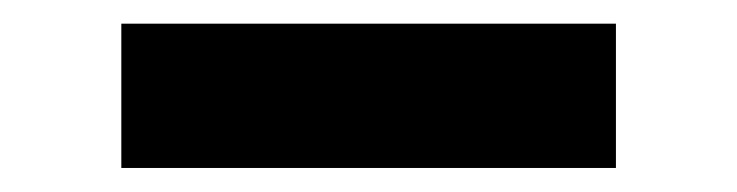

<svg xmlns="http://www.w3.org/2000/svg" viewBox="-20 -752 626 163"><path d="M83 -609.4V-731.9H502.9V-609.4Z"/></svg>

Font: Cascadia Mono
Style: Regular
Weight: 400
Monospace: yes
Designer: Aaron Bell
Foundry: Saja Typeworks
Version: Version 2102.003